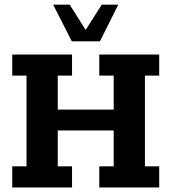

<svg xmlns="http://www.w3.org/2000/svg" viewBox="-20 -822 752 842"><path d="M33.7 0V-92.6H96.3V-490.4H33.7V-583H295.9V-490.4H233.3V-341.4H478.6V-490.4H415.3V-583H678.2V-490.4H615.6V-92.6H678.2V0H415.3V-92.6H478.6V-250H233.3V-92.6H295.9V0ZM295 -640.8 213.2 -801.5H285.8L355.6 -690.7L426.1 -801.5H498.7L418.2 -640.8Z"/></svg>

Font: Rokkitt SemiBold
Style: Regular
Weight: 600
Designer: Vernon Adams
Foundry: Vernon Adams
Version: Version 3.103